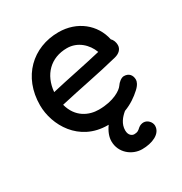

<svg xmlns="http://www.w3.org/2000/svg" viewBox="-191 -744 1067 1123"><g transform="rotate(-30 342.5 -183.0)"><path d="M174.3 -220.2C311.5 -252 442.9 -274.9 574.2 -308.1C604 -315.4 626.5 -334.5 626.5 -363.3C626.5 -380.9 620.1 -400.9 607.4 -411.6C584 -523.4 487.8 -601.6 362.3 -601.6C188 -601.6 55.7 -477.1 55.7 -284.7C55.7 -151.9 147.9 14.2 341.3 14.2H346.7C323.7 45.9 312 78.1 312 106.4C312 185.5 379.4 236.3 445.8 236.3C513.7 236.3 579.1 209 579.1 154.3C579.1 129.4 555.7 104 529.3 104C518.6 104 504.4 107.9 493.7 117.2C478 131.3 471.2 137.2 448.7 137.2C435.5 137.2 413.6 126 413.6 91.3C413.6 47.9 440.9 15.6 469.7 -8.3C516.6 -25.9 554.2 -52.2 584.5 -80.1C609.4 -102.5 616.7 -122.6 616.7 -134.8C616.7 -167 597.7 -188 565.4 -188C548.3 -188 526.4 -170.9 513.7 -151.4C499.5 -130.9 443.8 -90.8 341.8 -90.8C276.9 -90.8 199.7 -123 174.3 -220.2ZM166 -310.5C175.8 -421.9 248 -496.1 358.9 -496.1C430.2 -496.1 484.4 -445.8 506.8 -385.3C390.1 -357.4 275.9 -336.4 166 -310.5Z"/></g></svg>

Font: Autour One
Style: Regular
Weight: 400
Designer: Eben Sorkin
Foundry: Eben Sorkin
Version: Version 1.002